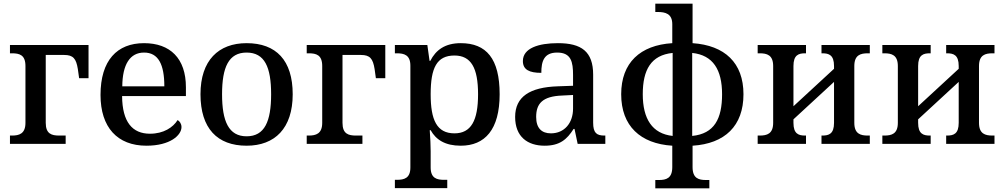

<svg xmlns="http://www.w3.org/2000/svg" viewBox="-20 -780 5446 1041"><path d="M34 0H336V-45H301C260 -45 228 -54 228 -114V-482H328C377 -482 393 -462 402 -406L409 -356H460V-536H34V-491H45C86 -491 118 -482 118 -422V-114C118 -54 83 -45 45 -45H34Z M774 10C903 10 964 -47 964 -91C964 -109 954 -123 943 -129C918 -89 867 -55 793 -55C698 -55 643 -118 642 -259H988V-307C988 -464 902 -546 761 -546C615 -546 525 -453 525 -265C525 -90 616 10 774 10ZM871 -312H643C644 -431 685 -495 761 -495C839 -495 871 -430 871 -312Z M1317 10C1470 10 1567 -84 1567 -269C1567 -453 1477 -546 1317 -546C1165 -546 1067 -453 1067 -269C1067 -84 1158 10 1317 10ZM1317 -41C1220 -41 1184 -122 1184 -269C1184 -416 1220 -495 1317 -495C1415 -495 1450 -416 1450 -269C1450 -122 1415 -41 1317 -41Z M1643 0H1945V-45H1910C1869 -45 1837 -54 1837 -114V-482H1937C1986 -482 2002 -462 2011 -406L2018 -356H2069V-536H1643V-491H1654C1695 -491 1727 -482 1727 -422V-114C1727 -54 1692 -45 1654 -45H1643Z M2121 240H2405V195H2388C2349 195 2315 187 2315 128V40C2315 14 2313 -38 2310 -74H2315C2344 -22 2394 10 2478 10C2609 10 2689 -77 2689 -269C2689 -462 2617 -546 2478 -546C2393 -546 2343 -509 2313 -450H2309L2297 -536H2121V-491H2132C2171 -491 2205 -482 2205 -424V128C2205 186 2172 195 2132 195H2121ZM2444 -57C2348 -57 2315 -130 2315 -269C2315 -412 2348 -479 2444 -479C2534 -479 2572 -412 2572 -269C2572 -126 2534 -57 2444 -57Z M2933 10C3015 10 3054 -24 3090 -81H3095L3112 0H3262V-45H3257C3215 -45 3196 -59 3196 -115V-375C3196 -501 3132 -546 3005 -546C2900 -546 2815 -519 2815 -449C2815 -402 2850 -385 2915 -385C2915 -449 2930 -495 3001 -495C3077 -495 3087 -444 3087 -373V-315L3004 -312C2853 -307 2773 -256 2773 -146C2773 -38 2841 10 2933 10ZM2967 -57C2917 -57 2887 -85 2887 -146C2887 -219 2922 -258 3028 -262L3087 -265V-191C3087 -113 3040 -57 2967 -57Z M3533 241H3826V196H3808C3768 196 3735 187 3735 126V10C3910 -1 4011 -97 4011 -269C4011 -440 3909 -534 3735 -546V-760H3533V-715H3546C3587 -715 3625 -706 3625 -649V-546C3451 -535 3348 -440 3348 -269C3348 -97 3452 -1 3625 10V126C3625 187 3592 196 3552 196H3533ZM3627 -43C3516 -55 3465 -136 3465 -269C3465 -402 3510 -481 3627 -493ZM3733 -43V-493C3846 -481 3895 -402 3895 -269C3895 -136 3853 -55 3733 -43Z M4088 0H4350V-45H4345C4310 -45 4282 -54 4282 -114V-133L4502 -336V-114C4502 -54 4474 -45 4439 -45H4434V0H4696V-45H4685C4646 -45 4612 -54 4612 -114V-422C4612 -482 4646 -491 4685 -491H4696V-536H4434V-491H4439C4474 -491 4502 -482 4502 -422V-407L4282 -204V-422C4282 -482 4310 -491 4345 -491H4350V-536H4088V-491H4099C4138 -491 4172 -482 4172 -422V-114C4172 -54 4138 -45 4099 -45H4088Z M4764 0H5026V-45H5021C4986 -45 4958 -54 4958 -114V-133L5178 -336V-114C5178 -54 5150 -45 5115 -45H5110V0H5372V-45H5361C5322 -45 5288 -54 5288 -114V-422C5288 -482 5322 -491 5361 -491H5372V-536H5110V-491H5115C5150 -491 5178 -482 5178 -422V-407L4958 -204V-422C4958 -482 4986 -491 5021 -491H5026V-536H4764V-491H4775C4814 -491 4848 -482 4848 -422V-114C4848 -54 4814 -45 4775 -45H4764Z"/></svg>

Font: Noto Serif Medium
Style: Regular
Weight: 500
Designer: Monotype Design Team
Foundry: Monotype Imaging Inc.
Version: Version 2.013